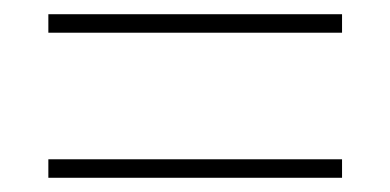

<svg xmlns="http://www.w3.org/2000/svg" viewBox="-20 -461 549 270"><path d="M48 -415V-441H461V-415ZM48 -211V-237H461V-211Z"/></svg>

Font: Noto Sans Telugu SemiCondensed Thin
Style: Regular
Weight: 100
Width: 4
Designer: Jelle Bosma - Monotype Design Team
Foundry: Monotype Imaging Inc.
Version: Version 2.005; ttfautohint (v1.8.4.7-5d5b)